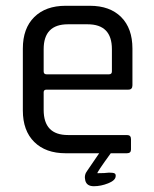

<svg xmlns="http://www.w3.org/2000/svg" viewBox="-20 -530 532 664"><path d="M207 -510H291Q360 -510 399 -471Q438 -432 438 -362V-235Q438 -220 424 -220H141Q131 -220 131 -211V-150Q131 -63 215 -63H419Q433 -63 433 -49V-13Q433 0 419 0H363Q313 69 317 69Q343 69 357 67Q371 67 376 69.5Q381 72 380 80Q379 94 354 104Q329 114 304.5 114Q280 114 275 94.5Q270 75 282 60L323 0H207Q138 0 98.5 -39Q59 -78 59 -148V-362Q59 -432 98.5 -471Q138 -510 207 -510ZM367 -283V-360Q367 -446 283 -446H215Q131 -446 131 -360V-283Q131 -273 141 -273H357Q367 -273 367 -283Z"/></svg>

Font: Rajdhani Medium
Style: Regular
Weight: 500
Designer: Satya Rajpurohit, Jyotish Sonowal
Foundry: Indian Type Foundry
Version: Version 1.201 February 1, 2022